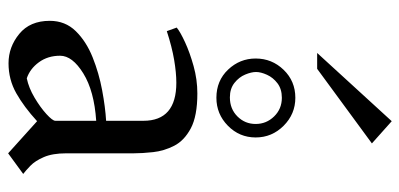

<svg xmlns="http://www.w3.org/2000/svg" viewBox="-282 -712 1007 484"><g transform="rotate(90 222.0 -470.5)"><path d="M367 13 286 -60Q250 -27 215.5 -7.5Q181 12 140 12Q99 12 66 -15Q33 -42 33 -92Q33 -131 59 -157.5Q85 -184 125 -200Q165 -216 208 -224Q251 -232 285 -234V-328Q285 -411 189 -411Q164 -411 131.5 -405.5Q99 -400 59 -387L50 -412Q61 -421 87 -433Q113 -445 147 -454.5Q181 -464 216 -464Q273 -464 304 -447.5Q335 -431 348 -405.5Q361 -380 364 -352.5Q367 -325 367 -303V-133Q367 -99 376.5 -77Q386 -55 398.5 -43Q411 -31 419 -25ZM178 -34Q202 -39 226.5 -53.5Q251 -68 268 -83.5Q285 -99 285 -106V-209Q210 -204 165.5 -176.5Q121 -149 121 -118Q121 -87 137.5 -64.5Q154 -42 178 -34ZM227 -512Q184 -512 156 -541.5Q128 -571 128 -611Q128 -652 156.5 -681.5Q185 -711 227 -711Q268 -711 297.5 -681.5Q327 -652 327 -611Q327 -570 297.5 -541Q268 -512 227 -512ZM226 -546Q255 -546 274 -565Q293 -584 293 -611Q293 -638 274 -657.5Q255 -677 227 -677Q205 -677 190.5 -666Q176 -655 169 -639.5Q162 -624 162 -612Q162 -600 168.5 -584.5Q175 -569 189.5 -557.5Q204 -546 226 -546ZM114 -766 286 -954 342 -904 154 -766Z"/></g></svg>

Font: Belleza
Style: Regular
Weight: 400
Designer: Eduardo Rodriguez Tunni
Foundry: Eduardo Rodriguez Tunni
Version: Version 1.003; ttfautohint (v1.8.4.7-5d5b)